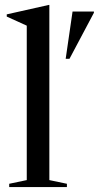

<svg xmlns="http://www.w3.org/2000/svg" viewBox="-20 -762 402 782"><path d="M181 -28.5 252.5 -13.5V0H17.5V-13.5L89 -28.5V-657.5L7.5 -694.5V-703.5L179 -742H181ZM247.5 -522.5 275.5 -715H362.5V-710L263 -522.5Z"/></svg>

Font: Newsreader 72pt
Style: Regular
Weight: 400
Designer: Hugues Gentile
Foundry: Production Type
Version: Version 1.003; ttfautohint (v1.8.3)